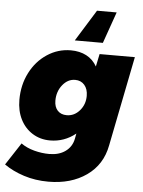

<svg xmlns="http://www.w3.org/2000/svg" viewBox="-92 -838 811 1090"><g transform="rotate(5 314.0 -292.5)"><path d="M-28 127 55 0Q87 23 130.5 34.5Q174 46 216 46Q272 46 308.5 19.5Q345 -7 354 -52L360 -83Q295 -31 214 -31Q158 -31 114 -58.5Q70 -86 45.5 -134.5Q21 -183 21 -246Q21 -331 56.5 -400.5Q92 -470 153.5 -510.5Q215 -551 288 -551Q339 -551 377 -531Q415 -511 437 -472L452 -544H653L551 -32Q530 79 442 141Q354 203 225 203Q150 203 85 182Q20 161 -28 127ZM400 -301Q400 -340 380 -363Q360 -386 327 -386Q285 -386 255 -348.5Q225 -311 225 -259Q225 -223 244 -202.5Q263 -182 296 -182Q339 -182 369.5 -217Q400 -252 400 -301ZM465 -609H305L416 -788H528Z"/></g></svg>

Font: Gontserrat ExtraBold
Style: Italic
Weight: 800
Italic angle: -11.3°
Designer: Julieta Ulanovsky
Foundry: Julieta Ulanovsky
Version: Version 6.001